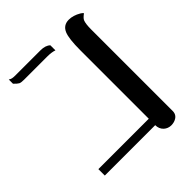

<svg xmlns="http://www.w3.org/2000/svg" viewBox="-103 -900 1184 1184"><g transform="rotate(45 488.5 -308.5)"><path d="M874.5 0H818.4V-439.5H221.7Q120.6 -439.5 81.1 -456.1Q37.6 -474.6 37.6 -522.5Q37.6 -560.1 61 -600.1Q67.9 -611.8 75.7 -617.2Q92.8 -593.3 106.4 -586.9Q127.9 -577.6 177.7 -577.6H889.2Q929.2 -577.6 942.4 -534.2Q945.8 -522 945.8 -509Q945.8 -496.1 941.2 -483.6Q936.5 -471.2 927.7 -461.4Q907.2 -439.5 874.5 -439.5ZM47.9 -265.1Q47.9 -309.1 69.3 -330.6H113.3Q104.5 -306.2 104.5 -266.6V-65.9Q104.5 -40 99.6 -30.3Q93.8 -19 73.7 0H37.1Q44.9 -12.7 45.9 -20.5Q47.9 -28.3 47.9 -50.3Z"/></g></svg>

Font: Cardo-Italic
Style: Italic
Weight: 400
Italic angle: -12°
Designer: David J. Perry
Foundry: David J. Perry
Version: Version 0.991